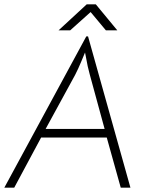

<svg xmlns="http://www.w3.org/2000/svg" viewBox="-36 -873 736 892"><path d="M365 -704H373L570 -1H525L460 -234H155L30 -1H-16ZM381 -527Q371 -562 363 -609L359 -629Q356 -622 341.5 -587Q327 -552 313 -525L176 -274H450ZM367 -853H409L509 -732H456L385 -817L290 -732H236Z"/></svg>

Font: Bellota Text Light
Style: Italic
Weight: 300
Italic angle: -7.5°
Designer: Kemie Guaida
Foundry: Kemie Guaida
Version: Version 4.001